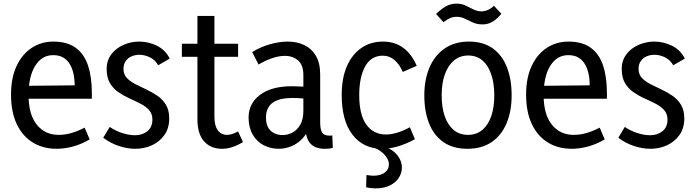

<svg xmlns="http://www.w3.org/2000/svg" viewBox="-20 -811 3850 1062"><path d="M293 12Q219 12 162 -22.5Q105 -57 73 -124Q41 -191 41 -288Q41 -380 71.5 -445.5Q102 -511 155 -546Q208 -581 275 -581Q352 -581 399 -546.5Q446 -512 467 -448Q488 -384 488 -297V-265H94L95 -336L393 -339Q393 -372 386.5 -402.5Q380 -433 366 -456.5Q352 -480 329.5 -493Q307 -506 274 -506Q212 -506 175 -447.5Q138 -389 138 -284Q138 -178 183.5 -121.5Q229 -65 304 -65Q340 -65 374.5 -75Q409 -85 448 -105L476 -40Q430 -13 383.5 -0.5Q337 12 293 12Z M729 12Q684 12 637.5 -3.5Q591 -19 551 -49L587 -109Q619 -87 656.5 -75Q694 -63 727 -63Q767 -63 795 -85Q823 -107 823 -150Q823 -181 805 -201.5Q787 -222 758 -237Q729 -252 696.5 -266.5Q664 -281 635 -301Q606 -321 588 -351.5Q570 -382 570 -429Q570 -477 596 -511Q622 -545 663.5 -563Q705 -581 750 -581Q800 -581 847 -558.5Q894 -536 919 -487L855 -450Q838 -480 809 -494Q780 -508 751 -508Q728 -508 708 -499.5Q688 -491 675.5 -473.5Q663 -456 663 -430Q663 -400 681 -380.5Q699 -361 728 -346Q757 -331 789.5 -316Q822 -301 851 -281Q880 -261 898 -231Q916 -201 916 -156Q916 -102 889.5 -64.5Q863 -27 820.5 -7.5Q778 12 729 12Z M1208 12Q1146 12 1109 -29Q1072 -70 1072 -152V-723H1166V-165Q1166 -115 1185 -90Q1204 -65 1236 -65Q1250 -65 1265 -70Q1280 -75 1297 -84L1324 -25Q1292 -6 1263.5 3Q1235 12 1208 12ZM986 -497V-569H1297V-497Z M1669 -115 1691 -111Q1678 -70 1651 -42.5Q1624 -15 1590.5 -1.5Q1557 12 1523 12Q1476 12 1438 -8Q1400 -28 1377.5 -67Q1355 -106 1355 -161Q1355 -239 1418.5 -286.5Q1482 -334 1594 -334Q1619 -334 1646.5 -332.5Q1674 -331 1697 -326V-261Q1672 -265 1649.5 -267Q1627 -269 1598 -269Q1543 -269 1511 -255.5Q1479 -242 1465 -217.5Q1451 -193 1451 -161Q1451 -114 1476 -89Q1501 -64 1544 -64Q1572 -64 1598 -78Q1624 -92 1641 -121.5Q1658 -151 1658 -199V-395Q1658 -451 1629 -476.5Q1600 -502 1555 -502Q1522 -502 1484.5 -489Q1447 -476 1410 -454L1375 -523Q1420 -551 1472.5 -566Q1525 -581 1572 -581Q1624 -581 1664.5 -561Q1705 -541 1728 -501Q1751 -461 1751 -399V-133Q1751 -96 1761.5 -78.5Q1772 -61 1801 -61Q1805 -61 1809.5 -61Q1814 -61 1818 -62L1821 7Q1810 10 1798 11Q1786 12 1776 12Q1722 12 1695.5 -18.5Q1669 -49 1669 -115Z M2094 12Q1990 12 1930 -65.5Q1870 -143 1870 -286Q1870 -378 1898.5 -444Q1927 -510 1978.5 -545.5Q2030 -581 2098 -581Q2162 -581 2209 -547.5Q2256 -514 2285 -447L2208 -413Q2190 -455 2162 -479Q2134 -503 2097 -503Q2033 -503 2000 -444Q1967 -385 1967 -284Q1967 -176 2006.5 -121.5Q2046 -67 2115 -67Q2142 -67 2175 -76.5Q2208 -86 2247 -107L2275 -41Q2225 -14 2180 -1Q2135 12 2094 12ZM2056 231Q2044 231 2031 229.5Q2018 228 2005 225L2007 157Q2017 158 2026 159.5Q2035 161 2044 161Q2084 161 2107.5 144Q2131 127 2131 97Q2131 69 2102.5 40Q2074 11 2016 -5L2084 -6Q2144 8 2173.5 42.5Q2203 77 2203 116Q2203 145 2186.5 171.5Q2170 198 2137 214.5Q2104 231 2056 231Z M2714 -283Q2714 -350 2697 -400Q2680 -450 2648 -477Q2616 -504 2570 -504Q2524 -504 2491 -476.5Q2458 -449 2440.5 -399.5Q2423 -350 2423 -284Q2423 -217 2440 -168Q2457 -119 2489.5 -92Q2522 -65 2568 -65Q2615 -65 2647.5 -92Q2680 -119 2697 -168Q2714 -217 2714 -283ZM2810 -284Q2810 -195 2781.5 -128Q2753 -61 2698.5 -24.5Q2644 12 2565 12Q2485 12 2432 -25.5Q2379 -63 2353 -129.5Q2327 -196 2327 -283Q2327 -371 2356 -438.5Q2385 -506 2440.5 -543.5Q2496 -581 2573 -581Q2653 -581 2705.5 -543.5Q2758 -506 2784 -439Q2810 -372 2810 -284ZM2712 -779 2753 -735Q2733 -709 2707 -692.5Q2681 -676 2649 -676Q2620 -676 2597 -686Q2574 -696 2552.5 -707Q2531 -718 2506 -718Q2487 -718 2470 -711Q2453 -704 2433 -688L2392 -734Q2417 -758 2444 -774.5Q2471 -791 2505 -791Q2533 -791 2555 -780.5Q2577 -770 2597.5 -759.5Q2618 -749 2642 -748Q2660 -748 2678.5 -756Q2697 -764 2712 -779Z M3142 12Q3068 12 3011 -22.5Q2954 -57 2922 -124Q2890 -191 2890 -288Q2890 -380 2920.5 -445.5Q2951 -511 3004 -546Q3057 -581 3124 -581Q3201 -581 3248 -546.5Q3295 -512 3316 -448Q3337 -384 3337 -297V-265H2943L2944 -336L3242 -339Q3242 -372 3235.5 -402.5Q3229 -433 3215 -456.5Q3201 -480 3178.5 -493Q3156 -506 3123 -506Q3061 -506 3024 -447.5Q2987 -389 2987 -284Q2987 -178 3032.5 -121.5Q3078 -65 3153 -65Q3189 -65 3223.5 -75Q3258 -85 3297 -105L3325 -40Q3279 -13 3232.5 -0.5Q3186 12 3142 12Z M3578 12Q3533 12 3486.5 -3.5Q3440 -19 3400 -49L3436 -109Q3468 -87 3505.5 -75Q3543 -63 3576 -63Q3616 -63 3644 -85Q3672 -107 3672 -150Q3672 -181 3654 -201.5Q3636 -222 3607 -237Q3578 -252 3545.5 -266.5Q3513 -281 3484 -301Q3455 -321 3437 -351.5Q3419 -382 3419 -429Q3419 -477 3445 -511Q3471 -545 3512.5 -563Q3554 -581 3599 -581Q3649 -581 3696 -558.5Q3743 -536 3768 -487L3704 -450Q3687 -480 3658 -494Q3629 -508 3600 -508Q3577 -508 3557 -499.5Q3537 -491 3524.5 -473.5Q3512 -456 3512 -430Q3512 -400 3530 -380.5Q3548 -361 3577 -346Q3606 -331 3638.5 -316Q3671 -301 3700 -281Q3729 -261 3747 -231Q3765 -201 3765 -156Q3765 -102 3738.5 -64.5Q3712 -27 3669.5 -7.5Q3627 12 3578 12Z"/></svg>

Font: Yaldevi Medium
Style: Regular
Weight: 500
Designer: Sol Matas, Rajitha Manaperi, Kosala Senevirathne
Foundry: Mooniak
Version: Version 1.100